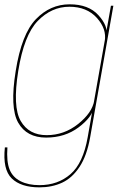

<svg xmlns="http://www.w3.org/2000/svg" viewBox="-34 -618 559 868"><path d="M144.5 229Q201 229 246.5 208Q292 187 325.2 137Q358.5 87 373.5 3L478.5 -592H467.5L445 -465L362.5 2Q342 119.5 284.8 169.2Q227.5 219 144.5 219Q94 219 58.8 201.2Q23.5 183.5 9.2 148Q-5 112.5 -0.5 48.5H-12Q-22.5 148 19 188.5Q60.5 229 144.5 229ZM174.5 4Q259.5 4 321.2 -42.2Q383 -88.5 391 -134.5L392 -163Q382.5 -108 319.2 -57.5Q256 -7 177 -7Q96.5 -7 59.5 -71.2Q22.5 -135.5 48.5 -297Q74.5 -459.5 136.8 -523.5Q199 -587.5 279.5 -587.5Q358.5 -587.5 403.8 -537.2Q449 -487 439.5 -432L447.5 -458Q455 -501 410.5 -549.8Q366 -598.5 281 -598.5Q193 -598.5 128.2 -531.2Q63.5 -464 37 -297Q10 -131 48.2 -63.5Q86.5 4 174.5 4Z"/></svg>

Font: Anybody UltraCondensed Thin Thin
Style: Italic
Weight: 250
Italic angle: -10°
Version: Version 1.111